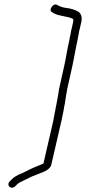

<svg xmlns="http://www.w3.org/2000/svg" viewBox="-20 -696 391 871"><path d="M312 -597 305 -566C303 -559 301 -550 300 -540C298 -531 295 -521 294 -511C285 -474 280 -436 272 -400L251 -306C246 -286 245 -268 241 -250C240 -241 237 -232 236 -223C234 -214 232 -205 231 -197C227 -180 225 -164 222 -149L177 46C164 52 150 57 136 63C109 74 90 87 63 97C53 102 43 108 34 117L25 126C6 144 30 167 49 149L58 140C62 136 67 133 71 131C84 125 98 117 110 112C121 105 131 103 144 97C167 87 207 78 213 50L259 -149C263 -165 265 -181 269 -198C270 -207 272 -216 274 -225C275 -234 277 -243 278 -252C282 -270 283 -286 288 -306L309 -400C317 -436 323 -476 331 -511C333 -522 335 -532 337 -542C338 -551 340 -559 342 -566L349 -597C354 -617 347 -637 335 -643C322 -651 301 -658 280 -660C263 -662 252 -667 240 -673C224 -686 197 -650 216 -641L224 -636C247 -622 289 -623 311 -610C314 -610 312 -599 312 -597Z"/></svg>

Font: Electronic
Style: SeLtIt
Weight: 300
Version: Version 1.011